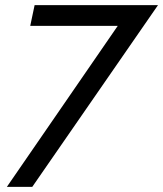

<svg xmlns="http://www.w3.org/2000/svg" viewBox="-20 -730 637 750"><path d="M439.9 -628.9H98.1L115.2 -710H597.2L106 0H6.8Z"/></svg>

Font: Rawline Medium
Style: Italic
Weight: 500
Italic angle: -12°
Designer: Matt McInerney, Pablo Impallari, Rodrigo Fuenzalida
Foundry: Matt McInerney, Pablo Impallari, Rodrigo Fuenzalida
Version: Version 4.020;PS 004.020;hotconv 1.0.88;makeotf.lib2.5.64775